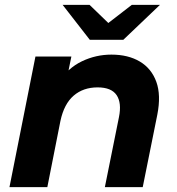

<svg xmlns="http://www.w3.org/2000/svg" viewBox="-20 -771 731 791"><path d="M439 -546Q508 -546 556 -517.5Q604 -489 624 -434Q644 -379 628 -298L568 0H412L470 -288Q482 -347 460.5 -379Q439 -411 382 -411Q323 -411 283.5 -377Q244 -343 229 -273L175 0H19L126 -538H274L243 -386L221 -432Q260 -491 317.5 -518.5Q375 -546 439 -546ZM350 -607 238 -751H349L472 -632H369L523 -751H639L488 -607Z"/></svg>

Font: MOST Montserrat
Style: Bold Italic
Weight: 700
Italic angle: -11.3°
Designer: Julieta Ulanovsky
Foundry: Julieta Ulanovsky
Version: Version 8.000;March 11, 2024;FontCreator 15.0.0.2926 64-bit